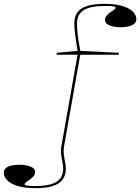

<svg xmlns="http://www.w3.org/2000/svg" viewBox="-120 -765 730 1000"><path d="M199 0 284 -480H175V-490L284 -500Q276 -548 271.5 -584.5Q267 -621 267 -643Q267 -679 284 -701.5Q301 -724 336 -734.5Q371 -745 426 -745Q463 -745 493 -739.5Q523 -734 545 -723Q567 -712 578.5 -697Q590 -682 590 -664Q590 -651 580 -642Q570 -633 551.5 -628Q533 -623 509 -623Q476 -623 451.5 -632.5Q427 -642 427 -661Q427 -673 435 -683Q443 -693 454 -700.5Q465 -708 473.5 -714Q482 -720 482 -725Q482 -730 470 -732Q458 -734 426 -734Q351 -734 316 -712Q281 -690 281 -643Q281 -624 283 -601Q285 -578 289 -553Q293 -528 298 -500L499 -490V-480H298L213 0Q210 21 212.5 40.5Q215 60 219 78Q223 96 223 113Q223 148 206 170.5Q189 193 154 204Q119 215 64 215Q27 215 -3 209.5Q-33 204 -55 193Q-77 182 -88.5 167Q-100 152 -100 134Q-100 120 -90 111Q-80 102 -61.5 97.5Q-43 93 -19 93Q14 93 38.5 102.5Q63 112 63 131Q63 143 55 152.5Q47 162 36 169.5Q25 177 16.5 183.5Q8 190 8 195Q8 199 20 201.5Q32 204 64 204Q139 204 174 182Q209 160 209 113Q209 96 205 78Q201 60 198.5 40.5Q196 21 199 0Z"/></svg>

Font: Kalnia SemiExpanded Thin
Style: Regular
Weight: 250
Width: 6
Designer: Frida Medrano
Foundry: Frida Medrano
Version: Version 1.105